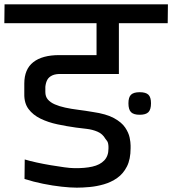

<svg xmlns="http://www.w3.org/2000/svg" viewBox="-59 -861 794 885"><path d="M585 -332Q557 -332 545 -344Q533 -356 533 -385Q533 -413 545 -424.5Q557 -436 585 -436Q613 -436 625 -424.5Q637 -413 637 -385Q637 -356 625 -344Q613 -332 585 -332ZM295 4Q266 4 225 -0.5Q184 -5 139.5 -14Q95 -23 54 -36L55 -126Q78 -119 110 -112Q142 -105 175 -99.5Q208 -94 237 -90Q266 -86 283 -86Q331 -85 366.5 -93Q402 -101 421.5 -121.5Q441 -142 441 -176Q441 -185 441 -184.5Q441 -184 441 -183Q441 -182 441 -185Q441 -192 439 -201Q437 -210 427 -221Q414 -244 390.5 -254Q367 -264 340.5 -267Q314 -270 291 -273Q248 -279 205.5 -288Q163 -297 128 -314Q93 -331 72.5 -358.5Q52 -386 53 -429Q53 -427 53 -436.5Q53 -446 53 -458Q53 -470 53 -476Q53 -542 94.5 -574.5Q136 -607 214 -607H386V-754H-39L-38 -841H715L714 -754H489V-520H226Q198 -521 182 -513.5Q166 -506 159 -493Q152 -480 150 -461Q150 -455 150 -448.5Q150 -442 150 -437Q150 -416 161.5 -402.5Q173 -389 193.5 -380Q214 -371 241.5 -365Q269 -359 301 -355Q333 -351 368 -345Q431 -336 466.5 -316.5Q502 -297 518 -273Q534 -249 538.5 -227Q543 -205 543 -190V-178Q543 -127 526 -93.5Q509 -60 481 -40.5Q453 -21 420 -11.5Q387 -2 354.5 1Q322 4 295 4Z"/></svg>

Font: Matangi SemiBold
Style: Regular
Weight: 600
Designer: Prashant Pant
Foundry: The Graphic Ant
Version: Version 3.002